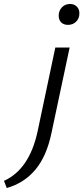

<svg xmlns="http://www.w3.org/2000/svg" viewBox="-149 -655 419 965"><path d="M129 -416H201L110 12Q86 129 29.5 197Q-27 265 -115 290L-129 254Q-1 196 40 5ZM146 -576Q146 -601 162 -618Q178 -635 203 -635Q224 -635 237 -622Q250 -609 250 -588Q250 -562 233.5 -546Q217 -530 193 -530Q171 -530 158.5 -542.5Q146 -555 146 -576Z"/></svg>

Font: Ysabeau Medium
Style: Italic
Weight: 500
Italic angle: -12°
Designer: Christian Thalmann (Catharsis Fonts)
Version: Version 0.003